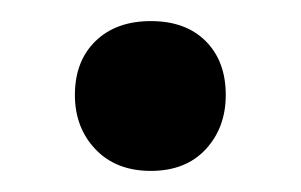

<svg xmlns="http://www.w3.org/2000/svg" viewBox="-20 -157 285 182"><path d="M123 5Q90 5 70.5 -15.5Q51 -36 51 -67Q51 -99 70.5 -118Q90 -137 123 -137Q156 -137 175 -118Q194 -99 194 -67Q194 -36 175 -15.5Q156 5 123 5Z"/></svg>

Font: Chiron GoRound TC M
Style: Regular
Weight: 500
Designer: Ryoko NISHIZUKA 西塚涼子 (kana, bopomofo & ideographs); Paul D. Hunt (Latin, Greek & Cyrillic); Sandoll Communications 산돌커뮤니
Foundry: Adobe
Version: Version 1.000;hotconv 1.1.1;makeotfexe 2.6.0